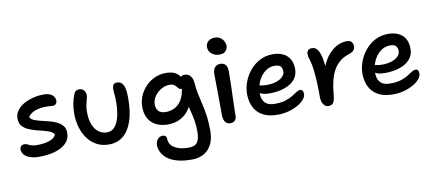

<svg xmlns="http://www.w3.org/2000/svg" viewBox="-82 -1058 3724 1642"><g transform="rotate(-10 1779.5 -236.5)"><path d="M188 10Q137 10 104 -3Q71 -16 55.5 -36Q40 -56 40 -79Q40 -96 50.5 -107Q61 -118 81 -118Q92 -118 100.5 -114Q109 -110 119.5 -105Q130 -100 145.5 -96Q161 -92 186 -92Q248 -92 291.5 -106.5Q335 -121 352 -152Q344 -172 320 -183Q296 -194 263 -202Q230 -210 194.5 -219.5Q159 -229 128.5 -243.5Q98 -258 79 -282Q60 -306 60 -344Q60 -383 83 -414Q106 -445 144 -466Q182 -487 228 -498Q274 -509 320 -508Q351 -508 372 -498Q393 -488 403.5 -472Q414 -456 414 -439Q414 -421 404.5 -410Q395 -399 376 -399Q367 -399 359.5 -400Q352 -401 343 -401.5Q334 -402 319 -402Q263 -402 222 -386.5Q181 -371 161 -340Q167 -322 191 -311Q215 -300 248.5 -292Q282 -284 318.5 -275Q355 -266 386.5 -251.5Q418 -237 438 -213Q458 -189 458 -152Q458 -96 421 -60Q384 -24 323 -7Q262 10 188 10Z M796 10Q731 10 683.5 -17Q636 -44 605.5 -88.5Q575 -133 560 -188Q545 -243 545 -298Q545 -346 552.5 -386.5Q560 -427 575 -465Q581 -481 592 -490Q603 -499 622 -499Q646 -499 662 -483Q678 -467 678 -441Q678 -425 674.5 -411.5Q671 -398 666.5 -382Q662 -366 658.5 -345.5Q655 -325 655 -295Q655 -250 664.5 -213Q674 -176 692.5 -149.5Q711 -123 737 -109Q763 -95 795 -95Q834 -95 861 -124.5Q888 -154 902 -210Q916 -266 916 -343Q916 -369 914.5 -387Q913 -405 911.5 -419.5Q910 -434 910 -450Q910 -474 919 -487Q928 -500 951 -500Q974 -500 990 -486.5Q1006 -473 1014.5 -441.5Q1023 -410 1023 -355Q1023 -232 995 -151.5Q967 -71 916 -30.5Q865 10 796 10Z M1468 260Q1389 260 1335.5 243.5Q1282 227 1252 201Q1222 175 1208.5 145Q1195 115 1195 89Q1195 59 1212 37.5Q1229 16 1255 16Q1274 16 1282.5 25Q1291 34 1291 51Q1291 81 1310.5 104.5Q1330 128 1368 141.5Q1406 155 1459 155Q1515 155 1535.5 124Q1556 93 1556 35Q1556 -14 1550 -54Q1544 -94 1534.5 -130.5Q1525 -167 1516.5 -203.5Q1508 -240 1503 -282L1548 -272Q1538 -218 1515.5 -180Q1493 -142 1462 -117.5Q1431 -93 1395 -82Q1359 -71 1321 -71Q1262 -71 1218.5 -92.5Q1175 -114 1151.5 -155.5Q1128 -197 1128 -257Q1128 -308 1148 -353.5Q1168 -399 1202.5 -434Q1237 -469 1281.5 -488.5Q1326 -508 1375 -508Q1427 -508 1457 -491.5Q1487 -475 1500.5 -449.5Q1514 -424 1514 -396Q1514 -379 1505 -365Q1496 -351 1484 -351Q1470 -351 1462.5 -359Q1455 -367 1447 -377Q1439 -387 1426.5 -395Q1414 -403 1391 -403Q1352 -403 1316.5 -382Q1281 -361 1259 -328.5Q1237 -296 1237 -260Q1237 -221 1257.5 -200Q1278 -179 1321 -179Q1369 -179 1408 -203Q1447 -227 1470 -279.5Q1493 -332 1493 -416Q1493 -441 1501 -453Q1509 -465 1531 -465Q1566 -465 1583.5 -441Q1601 -417 1603 -388Q1608 -327 1618.5 -278.5Q1629 -230 1640 -183.5Q1651 -137 1658.5 -82.5Q1666 -28 1666 45Q1666 145 1614 202.5Q1562 260 1468 260Z M1848 11Q1826 11 1813 1Q1800 -9 1793.5 -27.5Q1787 -46 1787 -71Q1787 -145 1786.5 -196.5Q1786 -248 1785.5 -286Q1785 -324 1784.5 -357Q1784 -390 1784 -427Q1784 -449 1791 -466.5Q1798 -484 1812.5 -494Q1827 -504 1850 -504Q1877 -504 1893 -486.5Q1909 -469 1910 -433Q1910 -412 1909.5 -373Q1909 -334 1907.5 -287.5Q1906 -241 1904.5 -193.5Q1903 -146 1902 -107Q1901 -68 1901 -44Q1901 -21 1888 -5Q1875 11 1848 11ZM1857 -583Q1816 -583 1789 -606.5Q1762 -630 1762 -663Q1762 -695 1784 -714Q1806 -733 1840 -733Q1868 -733 1888 -720Q1908 -707 1918.5 -687Q1929 -667 1929 -647Q1929 -624 1912.5 -603.5Q1896 -583 1857 -583Z M2258 10Q2199 10 2156 -6Q2113 -22 2085 -52Q2057 -82 2043.5 -122Q2030 -162 2030 -210Q2030 -262 2049.5 -314.5Q2069 -367 2105 -410.5Q2141 -454 2191.5 -480.5Q2242 -507 2304 -507Q2355 -507 2392.5 -489.5Q2430 -472 2451 -437Q2472 -402 2472 -349Q2472 -308 2453 -276.5Q2434 -245 2399.5 -224Q2365 -203 2320 -192.5Q2275 -182 2222 -182Q2164 -182 2138.5 -199.5Q2113 -217 2113 -239Q2113 -251 2119 -257.5Q2125 -264 2140 -264Q2151 -264 2167 -260.5Q2183 -257 2212 -257Q2257 -257 2292 -268.5Q2327 -280 2348 -300.5Q2369 -321 2369 -347Q2369 -377 2354 -392Q2339 -407 2304 -407Q2267 -407 2237 -389.5Q2207 -372 2184.5 -342Q2162 -312 2150 -274Q2138 -236 2138 -195Q2138 -164 2149 -139Q2160 -114 2184.5 -100Q2209 -86 2251 -86Q2307 -86 2344 -98Q2381 -110 2406 -125.5Q2431 -141 2448.5 -153Q2466 -165 2482 -165Q2497 -165 2503.5 -155.5Q2510 -146 2510 -126Q2510 -104 2490.5 -80Q2471 -56 2436.5 -36Q2402 -16 2356.5 -3Q2311 10 2258 10Z M2699 12Q2681 12 2667.5 1Q2654 -10 2646.5 -29.5Q2639 -49 2639 -74Q2639 -141 2636.5 -201Q2634 -261 2628 -311Q2622 -361 2612 -395Q2604 -419 2601.5 -431.5Q2599 -444 2599 -458Q2599 -476 2610 -488Q2621 -500 2645 -500Q2666 -500 2683 -485Q2700 -470 2712 -433.5Q2724 -397 2730.5 -333Q2737 -269 2736 -170L2695 -187Q2706 -273 2732.5 -334Q2759 -395 2794.5 -433Q2830 -471 2869 -489Q2908 -507 2946 -507Q2977 -507 2989.5 -491.5Q3002 -476 3002 -453Q3002 -435 2990.5 -420.5Q2979 -406 2951 -396Q2899 -380 2864 -350Q2829 -320 2807.5 -278Q2786 -236 2774.5 -184Q2763 -132 2758 -71Q2755 -38 2748 -20Q2741 -2 2729 5Q2717 12 2699 12Z M3260 10Q3181 10 3130.5 -18.5Q3080 -47 3056 -96.5Q3032 -146 3032 -210Q3032 -262 3051.5 -314.5Q3071 -367 3107 -410.5Q3143 -454 3193.5 -480.5Q3244 -507 3306 -507Q3357 -507 3394.5 -489.5Q3432 -472 3453 -437Q3474 -402 3474 -349Q3474 -294 3441 -257Q3408 -220 3351 -201Q3294 -182 3224 -182Q3166 -182 3140.5 -199.5Q3115 -217 3115 -239Q3115 -251 3121 -257.5Q3127 -264 3142 -264Q3153 -264 3169 -260.5Q3185 -257 3214 -257Q3259 -257 3294 -268.5Q3329 -280 3350 -300.5Q3371 -321 3371 -347Q3371 -377 3356 -392Q3341 -407 3306 -407Q3269 -407 3239 -389.5Q3209 -372 3186.5 -342Q3164 -312 3152 -274Q3140 -236 3140 -195Q3140 -164 3151 -139Q3162 -114 3186.5 -100Q3211 -86 3253 -86Q3309 -86 3346 -98Q3383 -110 3408 -125.5Q3433 -141 3450.5 -153Q3468 -165 3484 -165Q3499 -165 3505.5 -155.5Q3512 -146 3512 -126Q3512 -104 3492.5 -80Q3473 -56 3438.5 -36Q3404 -16 3358.5 -3Q3313 10 3260 10Z"/></g></svg>

Font: Shantell Sans Medium
Style: Regular
Weight: 500
Designer: Stephen Nixon, Anya Danilova, Shantell Martin
Foundry: Arrow Type
Version: Version 1.011;[c5ecc13dd]